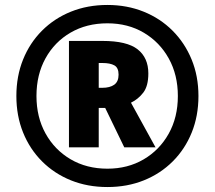

<svg xmlns="http://www.w3.org/2000/svg" viewBox="-20 -744 866 774"><path d="M413 10Q333 10 266 -17Q199 -44 149.5 -93.5Q100 -143 73 -210Q46 -277 46 -357Q46 -437 73 -504Q100 -571 149.5 -620.5Q199 -670 266 -697Q333 -724 413 -724Q492 -724 559 -697Q626 -670 675.5 -620.5Q725 -571 752.5 -504Q780 -437 780 -357Q780 -277 753 -210Q726 -143 676.5 -93.5Q627 -44 560 -17Q493 10 413 10ZM413 -64Q495 -64 559 -101.5Q623 -139 660 -205Q697 -271 697 -357Q697 -442 660.5 -508Q624 -574 560 -612Q496 -650 413 -650Q329 -650 264.5 -612.5Q200 -575 163.5 -509Q127 -443 127 -357Q127 -272 163.5 -206Q200 -140 264.5 -102Q329 -64 413 -64ZM258 -150V-579H393Q492 -579 535 -545Q578 -511 578 -448Q578 -397 557.5 -370.5Q537 -344 508 -330L607 -150H481L404 -309H378V-150ZM392 -390Q423 -390 440.5 -402.5Q458 -415 458 -443Q458 -471 441 -480.5Q424 -490 393 -490H378V-390Z"/></svg>

Font: Noto Sans Lao Looped ExtraBold
Style: Regular
Weight: 800
Designer: Mark Frömberg, Ben Mitchell
Foundry: The Fontpad Ltd
Version: Version 1.002; ttfautohint (v1.8.4.7-5d5b)